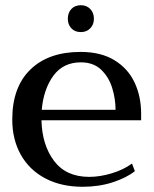

<svg xmlns="http://www.w3.org/2000/svg" viewBox="-20 -706 591 736"><path d="M240 -634Q240 -657 253.5 -671.5Q267 -686 290 -686Q312 -686 326 -671.5Q340 -657 340 -634Q340 -612 326 -597.5Q312 -583 290 -583Q267 -583 253.5 -597.5Q240 -612 240 -634ZM521 -245H139Q141 -151 187 -89.5Q233 -28 322 -28Q363 -28 408 -41.5Q453 -55 486 -79L497 -50Q466 -25 413 -7.5Q360 10 297 10Q215 10 154 -22Q93 -54 60 -112.5Q27 -171 27 -248Q27 -372 96.5 -439.5Q166 -507 289 -507Q367 -507 419 -475Q471 -443 496 -389.5Q521 -336 521 -270ZM423 -285Q423 -327 410 -369Q397 -411 367.5 -439Q338 -467 290 -467Q222 -467 184.5 -415.5Q147 -364 140 -285Z"/></svg>

Font: Trirong Medium
Style: Regular
Weight: 500
Designer: Katatrad Team
Foundry: CadsonDemak
Version: Version 1.001